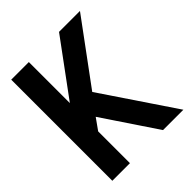

<svg xmlns="http://www.w3.org/2000/svg" viewBox="-195 -820 940 940"><g transform="rotate(-45 275.0 -350.0)"><path d="M160 -700H38V0H160V-220L202 -279L389 0H530L276 -377L514 -700H369L160 -416Z"/></g></svg>

Font: Fervojo
Style: Bold
Weight: 700
Designer: kohakuno
Version: ver.1.0